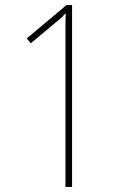

<svg xmlns="http://www.w3.org/2000/svg" viewBox="-20 -734 487 754"><path d="M263 0H237V-565Q237 -600 237 -626.5Q237 -653 238 -682Q227 -670 217 -661Q207 -652 193 -641L101 -564L85 -583L241 -714H263Z"/></svg>

Font: Noto Sans Khmer Condensed Thin
Style: Regular
Weight: 100
Width: 3
Designer: Danh Hong and the Monotype Design Team
Foundry: Monotype Imaging Inc.
Version: Version 2.004; ttfautohint (v1.8.4.7-5d5b)